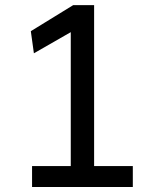

<svg xmlns="http://www.w3.org/2000/svg" viewBox="-20 -743 626 763"><path d="M261.2 -615.2 114.7 -531.2 102.5 -619.1 271 -722.7H354V-83H507.8V0H107.4V-83H261.2Z"/></svg>

Font: Andika Compact
Style: Regular
Weight: 400
Designer: Victor Gaultney, Annie Olsen, Julie Remington, Don Collingsworth, Eric Hays, Becca Hirsbrunner
Foundry: SIL International
Version: Version 5.000 ; LnSpcTght